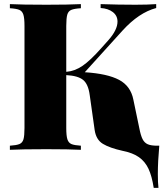

<svg xmlns="http://www.w3.org/2000/svg" viewBox="-20 -728 794 933"><path d="M747 118Q747 160 750 185H727Q718 127 701.5 92Q685 57 655.5 36Q626 15 576 5Q513 -9 480 -29Q447 -49 440 -96L416 -266Q409 -319 384 -339.5Q359 -360 302 -363V-106Q302 -68 307.5 -51Q313 -34 327 -28Q341 -22 373 -20V0Q315 -3 206 -3Q85 -3 28 0V-20Q60 -22 74.5 -28Q89 -34 94 -51Q99 -68 99 -106V-602Q99 -640 93.5 -657Q88 -674 74 -680Q60 -686 28 -688V-708Q85 -705 206 -705Q314 -705 373 -708V-688Q341 -686 326.5 -680Q312 -674 307 -657Q302 -640 302 -602V-379Q343 -382 381 -408Q419 -434 473 -495L507 -533Q551 -583 551 -623Q551 -652 528 -669.5Q505 -687 469 -689V-708Q553 -705 638 -705Q699 -705 739 -708V-689Q655 -667 575 -579L392 -377Q502 -370 558.5 -340Q615 -310 628 -244L657 -105Q664 -69 673 -51.5Q682 -34 698 -27Q714 -20 744 -20H754Q747 57 747 118Z"/></svg>

Font: Playfair Display SC Black
Style: Regular
Weight: 900
Designer: Claus Eggers Sørensen
Foundry: Claus Eggers Sørensen
Version: Version 1.200; ttfautohint (v1.6)